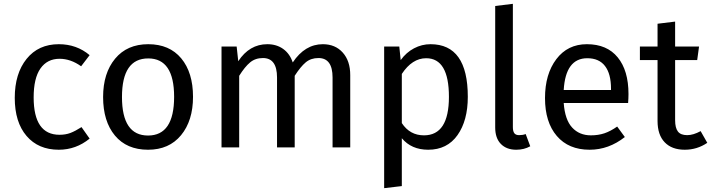

<svg xmlns="http://www.w3.org/2000/svg" viewBox="-20 -770 3715 1003"><path d="M287.1 -539.1Q380.4 -539.1 448.2 -481.9L403.8 -423.8Q349.1 -462.9 291 -462.9Q227.1 -462.9 191.4 -412.4Q155.8 -361.8 155.8 -261.2Q155.8 -65.9 291 -65.9Q322.3 -65.9 347.7 -75.4Q373 -85 405.8 -106L448.2 -45.9Q377 12.2 287.1 12.2Q180.2 12.2 118.7 -59.8Q57.1 -131.8 57.1 -258.8Q57.1 -385.7 118.9 -462.4Q180.7 -539.1 287.1 -539.1Z M754.4 -539.1Q865.2 -539.1 926.8 -465.1Q988.3 -391.1 988.3 -264.2Q988.3 -139.6 925.8 -63.7Q863.3 12.2 753.4 12.2Q642.1 12.2 580.3 -62Q518.6 -136.2 518.6 -263.2Q518.6 -387.7 581.3 -463.4Q644 -539.1 754.4 -539.1ZM754.4 -464.8Q617.2 -464.8 617.2 -263.2Q617.2 -62 753.4 -62Q889.6 -62 889.6 -264.2Q889.6 -464.8 754.4 -464.8Z M1666.5 -539.1Q1731.4 -539.1 1770.5 -495.4Q1809.6 -451.7 1809.6 -377.9V0H1717.3V-365.2Q1717.3 -466.8 1643.6 -466.8Q1604 -466.8 1577.1 -444.3Q1550.3 -421.9 1519.5 -374V0H1427.2V-365.2Q1427.2 -466.8 1353.5 -466.8Q1314 -466.8 1286.6 -444.1Q1259.3 -421.4 1229.5 -374V0H1137.2V-526.9H1216.3L1224.6 -450.2Q1283.2 -539.1 1376.5 -539.1Q1424.8 -539.1 1459.5 -514.2Q1494.1 -489.3 1509.3 -443.8Q1572.8 -539.1 1666.5 -539.1Z M2229 -539.1Q2423.8 -539.1 2423.8 -264.2Q2423.8 -140.1 2369.9 -64Q2315.9 12.2 2216.8 12.2Q2129.4 12.2 2079.1 -47.9V202.1L1986.8 212.9V-526.9H2065.9L2073.2 -456.1Q2102.1 -496.1 2142.8 -517.6Q2183.6 -539.1 2229 -539.1ZM2194.8 -63Q2325.2 -63 2325.2 -264.2Q2325.2 -465.8 2206.1 -465.8Q2133.3 -465.8 2079.1 -383.8V-127Q2121.1 -63 2194.8 -63Z M2676.8 12.2Q2626 12.2 2596.4 -18.1Q2566.9 -48.3 2566.9 -104V-738.8L2659.2 -750V-106Q2659.2 -84.5 2666.7 -74.2Q2674.3 -64 2691.9 -64Q2711.4 -64 2726.1 -69.8L2750 -5.9Q2717.8 12.2 2676.8 12.2Z M3263.2 -278.8Q3263.2 -256.3 3261.2 -231.9H2924.8Q2931.2 -144.5 2968.8 -103.8Q3006.3 -63 3066.9 -63Q3105.5 -63 3137.5 -73.7Q3169.4 -84.5 3204.1 -108.9L3244.1 -54.2Q3160.2 12.2 3060.1 12.2Q2950.2 12.2 2888.7 -59.8Q2827.1 -131.8 2827.1 -257.8Q2827.1 -382.8 2886.2 -460.9Q2945.3 -539.1 3045.9 -539.1Q3150.9 -539.1 3207 -470.2Q3263.2 -401.4 3263.2 -278.8ZM3171.9 -299.8V-306.2Q3171.9 -384.3 3140.6 -425Q3109.4 -465.8 3047.9 -465.8Q2934.6 -465.8 2924.8 -299.8Z M3640.1 -85 3674.8 -23.9Q3621.6 12.2 3557.1 12.2Q3489.7 12.2 3452.4 -26.6Q3415 -65.4 3415 -138.2V-456.1H3322.8V-526.9H3415V-646L3506.8 -657.2V-526.9H3631.8L3622.1 -456.1H3506.8V-142.1Q3506.8 -101.6 3521.5 -82.8Q3536.1 -64 3569.8 -64Q3601.6 -64 3640.1 -85Z"/></svg>

Font: FiraGO
Style: Regular
Weight: 400
Designer: bBox Type
Foundry: bBox Type GmbH
Version: Version 1.001;PS 001.001;hotconv 1.0.88;makeotf.lib2.5.64775